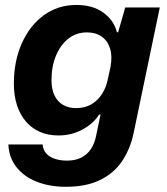

<svg xmlns="http://www.w3.org/2000/svg" viewBox="-20 -566 662 763"><path d="M241.7 176.3Q176.4 176.3 125.4 155.9Q74.3 135.4 44.9 97.6Q15.4 59.7 13.3 8H149.3Q151 29.3 163.4 43.4Q175.7 57.6 197.3 64.9Q218.9 72.3 246 72.3Q279.4 72.3 302.9 60.3Q326.4 48.3 341.1 26.5Q355.7 4.7 361.7 -25.4L379.6 -110.7H374Q350.4 -73.9 306.9 -50.8Q263.4 -27.7 212.1 -27.7Q170.7 -27.7 138.2 -42.1Q105.7 -56.4 82.6 -83.6Q59.4 -110.9 47.3 -148.6Q35.1 -186.3 35.1 -233Q35.1 -322.6 66.5 -393.4Q97.9 -464.3 153.9 -505.3Q210 -546.3 283.7 -546.3Q348.6 -546.3 390.6 -515.9Q432.7 -485.4 444.6 -437.9H449.4L477.7 -536.3H615L511.4 -39.1Q498.3 24.7 465.8 73.4Q433.3 122 378.2 149.1Q323.1 176.3 241.7 176.3ZM282.4 -136.4Q317.1 -136.4 342.8 -151.3Q368.4 -166.1 385.1 -192.1Q401.9 -218.1 408.7 -252.1L419.1 -299.7Q427 -343 417.3 -373.6Q407.6 -404.3 383.9 -420.8Q360.1 -437.3 325.7 -437.3Q283.4 -437.3 251.8 -412.4Q220.1 -387.4 202.4 -344.6Q184.6 -301.7 184.6 -247.4Q184.6 -211 196.8 -186.2Q209 -161.4 231.1 -148.9Q253.1 -136.4 282.4 -136.4Z"/></svg>

Font: Mona Sans ExtraLight
Style: Italic
Weight: 200
Italic angle: -11.6951°
Designer: Deni Anggara
Foundry: GitHub
Version: Version 2.000